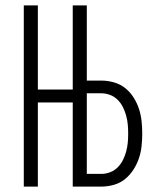

<svg xmlns="http://www.w3.org/2000/svg" viewBox="-20 -690 590 710"><path d="M68 0V-670H120V-359H249V-670H301V-392H355Q378 -392 401 -385.5Q424 -379 442 -365Q460 -351 473 -331Q486 -311 493.5 -288.5Q501 -266 503.5 -242.5Q506 -219 506 -196Q506 -173 503.5 -149.5Q501 -126 493.5 -104Q486 -82 473 -62Q460 -42 442 -27.5Q424 -13 401 -6.5Q378 0 355 0H249V-311H120V0ZM301 -47H355Q371 -47 387 -53Q403 -59 415 -71Q427 -83 434.5 -98Q442 -113 446.5 -129.5Q451 -146 452.5 -162.5Q454 -179 454 -196Q454 -213 452.5 -229.5Q451 -246 446.5 -262.5Q442 -279 434.5 -294Q427 -309 415 -321Q403 -333 387 -339Q371 -345 355 -345H301Z"/></svg>

Font: Lode Dark
Style: Regular
Weight: 400
Monospace: yes
Designer: Belleve Invis
Foundry: Belleve Invis
Version: Version 29.2.0; ttfautohint (v1.8.3)